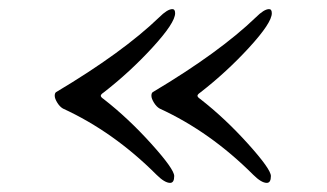

<svg xmlns="http://www.w3.org/2000/svg" viewBox="-20 -420 716 421"><path d="M535 -37Q441 -131 330 -182Q323 -186 317.5 -195Q312 -204 312 -210Q312 -216 315 -218Q461 -305 541 -382Q559 -400 570 -400Q576 -400 576 -391Q576 -370 526.5 -316Q477 -262 419 -217Q413 -213 413 -210Q413 -207 419 -203Q473 -161 523.5 -105Q574 -49 574 -34Q574 -19 565 -19Q553 -19 535 -37ZM323 -37Q229 -131 118 -182Q111 -186 105.5 -195Q100 -204 100 -210Q100 -216 103 -218Q249 -305 329 -382Q347 -400 358 -400Q364 -400 364 -391Q364 -370 314.5 -316Q265 -262 207 -217Q201 -213 201 -210Q201 -207 207 -203Q261 -161 311.5 -105Q362 -49 362 -34Q362 -19 353 -19Q341 -19 323 -37Z"/></svg>

Font: EB Garamond
Style: Regular
Weight: 400
Version: Version 0.012